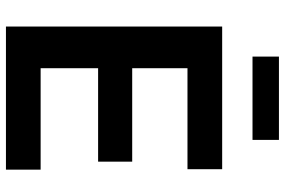

<svg xmlns="http://www.w3.org/2000/svg" viewBox="-176 -782 958 646"><g transform="rotate(90 303.0 -459.0)"><path d="M69.3 0V-727.5H549.3V-610.8H209.5V-424.8H523.9V-310.1H209.5V-116.7H550.8V0ZM450.7 -918.5V-829.6H170.4V-918.5Z"/></g></svg>

Font: Inter
Style: 650
Weight: 650
Designer: Rasmus Andersson
Foundry: rsms
Version: Version 4.001;git-66647c0bb